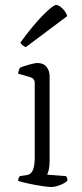

<svg xmlns="http://www.w3.org/2000/svg" viewBox="-20 -754 330 774"><path d="M187 0Q177 0 150 -4Q123 -8 95 -14Q67 -20 53 -25Q53 -31 55.5 -36.5Q58 -42 60 -44L87 -48Q104 -50 112 -67Q120 -84 120 -119V-420Q120 -437 102 -443L53 -457Q54 -465 56.5 -471.5Q59 -478 60 -481Q74 -487 97.5 -493.5Q121 -500 131 -500Q155 -500 167.5 -484.5Q180 -469 180 -446V-105Q180 -83 176.5 -69Q173 -55 170 -50L246 -44Q252 -37 252 -26Q243 -16 222 -8Q201 0 187 0ZM84 -564Q76 -567 70 -572.5Q64 -578 62 -582Q112 -651 153 -692.5Q194 -734 206 -734Q217 -734 231.5 -720Q246 -706 251 -689Z"/></svg>

Font: Texturina Thin
Style: Regular
Weight: 100
Designer: Guillermo Torres Carreño
Foundry: Omnibus-Type
Version: Version 1.002; ttfautohint (v1.8.3)